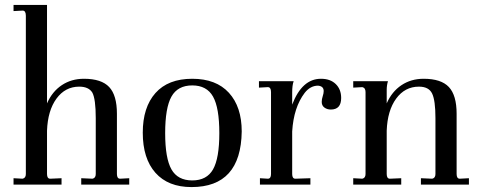

<svg xmlns="http://www.w3.org/2000/svg" viewBox="-20 -750 1945 780"><path d="M35 0V-26L72 -24Q85 -27 85 -43V-686Q85 -707 72 -707L35 -705V-730H171V-330Q192 -378 231 -404Q270 -430 321 -430Q392 -430 423.5 -396.5Q455 -363 455 -288V-43Q455 -24 468 -24L505 -26V0H310V-26L356 -24Q369 -27 369 -43V-270Q369 -348 355 -374Q340 -398 302 -398Q245 -398 209.5 -349.5Q174 -301 171 -219V-43Q171 -24 184 -24L230 -26V0Z M758 10Q663 10 611.5 -48Q560 -106 560 -211Q560 -314 611.5 -372Q663 -430 761 -430Q858 -430 910 -373Q962 -316 962 -216Q959 10 758 10ZM871 -209Q871 -312 845.5 -357.5Q820 -403 761 -403Q702 -403 676.5 -357.5Q651 -312 651 -209Q651 -107 676.5 -62Q702 -17 761 -17Q820 -17 845.5 -62Q871 -107 871 -209Z M1036 0V-26L1068 -24Q1081 -24 1081 -43V-376Q1081 -396 1068 -396L1032 -394V-420H1173Q1167 -404 1167 -374V-325Q1207 -430 1284 -430Q1322 -430 1344 -408.5Q1366 -387 1366 -352Q1366 -305 1324 -305Q1309 -305 1298 -313Q1287 -321 1287 -336Q1287 -347 1291 -359Q1295 -371 1295 -380Q1295 -400 1272 -402Q1241 -402 1218 -373Q1173 -314 1167 -216V-43Q1167 -24 1180 -24L1241 -26V0Z M1415 0V-26L1452 -24Q1465 -27 1465 -43V-376Q1465 -393 1452 -396L1415 -394V-420H1556Q1551 -403 1551 -385V-330Q1572 -378 1611 -404Q1650 -430 1701 -430Q1772 -430 1803.5 -396.5Q1835 -363 1835 -288V-43Q1835 -24 1848 -24L1885 -26V0H1690V-26L1736 -24Q1749 -27 1749 -43V-270Q1749 -342 1735.5 -370Q1722 -398 1682 -398Q1625 -398 1589.5 -349.5Q1554 -301 1551 -219V-43Q1551 -24 1564 -24L1610 -26V0Z"/></svg>

Font: UnnaRegular
Style: Regular
Weight: 400
Designer: Jorge de Buen Unna
Foundry: Omnibus-Type
Version: Version 2.008;hotconv 1.0.109;makeotfexe 2.5.65596